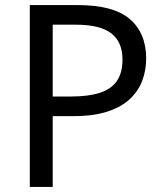

<svg xmlns="http://www.w3.org/2000/svg" viewBox="-20 -734 645 754"><path d="M286 -714Q426 -714 490 -659Q554 -604 554 -504Q554 -460 539.5 -419.5Q525 -379 492 -347Q459 -315 404 -296.5Q349 -278 269 -278H187V0H97V-714ZM278 -637H187V-355H259Q327 -355 372 -369.5Q417 -384 439 -416Q461 -448 461 -500Q461 -569 417 -603Q373 -637 278 -637Z"/></svg>

Font: lhindi05
Style: Book
Weight: 400
Designer: Jelle Bosma - Monotype Design Team
Foundry: Monotype Imaging Inc.
Version: Version 2.003